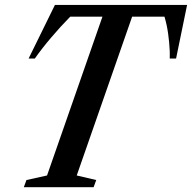

<svg xmlns="http://www.w3.org/2000/svg" viewBox="-20 -782 802 802"><path d="M79.5 0 90.5 -30 176.5 -49 408 -712.5H273.5Q233 -671.5 193.8 -625.2Q154.5 -579 125.5 -537.5H99.5L209.5 -761.5H761.5L715.5 -537.5H689Q689.5 -545.5 689.2 -553.8Q689 -562 689 -569Q687.5 -605 682.2 -642Q677 -679 667 -712.5H532L300.5 -49L382 -30L371 0Z"/></svg>

Font: Libre Caslon Condensed SemiBold Italic
Style: Regular
Weight: 600
Italic angle: -22.583°
Designer: Pablo Impallari, Rodrigo Fuenzalida, Katja Schimmel, Ertekin Erdin
Foundry: Pablo Impallari, Rodrigo Fuenzalida
Version: Version 2.000; ttfautohint (v1.8.4.7-5d5b);gftools[0.9.33]